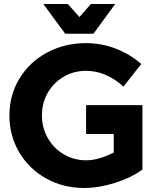

<svg xmlns="http://www.w3.org/2000/svg" viewBox="-20 -926 785 957"><path d="M409 -402H690V-81Q634 -40 553 -14.5Q472 11 400 11Q295 11 210 -36.5Q125 -84 76 -166.5Q27 -249 27 -351Q27 -452 77 -534.5Q127 -617 214.5 -664Q302 -711 409 -711Q487 -711 558.5 -683Q630 -655 684 -607L595 -494Q556 -531 508 -552Q460 -573 409 -573Q348 -573 297.5 -543.5Q247 -514 218 -463.5Q189 -413 189 -351Q189 -289 218.5 -237.5Q248 -186 298.5 -156.5Q349 -127 410 -127Q441 -127 477 -137.5Q513 -148 547 -166V-258H409ZM433 -906H554L446 -758H305L196 -906H318L376 -841Z"/></svg>

Font: Gontserrat SemiBold
Style: Regular
Weight: 600
Designer: Julieta Ulanovsky
Foundry: Julieta Ulanovsky
Version: Version 6.001